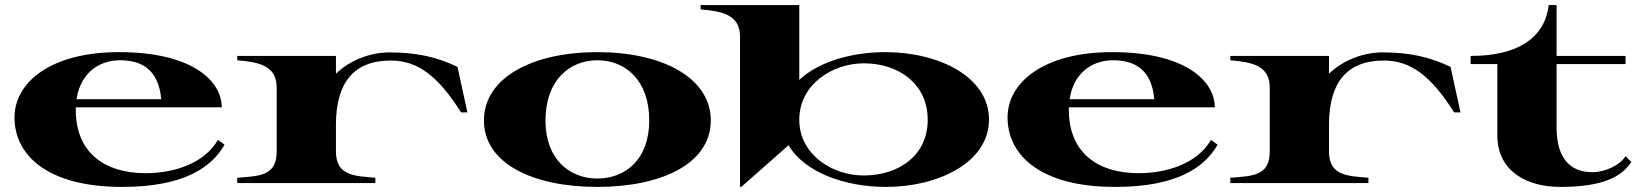

<svg xmlns="http://www.w3.org/2000/svg" viewBox="-20 -720 6456 755"><path d="M460 15C704 15 812 -62 863 -151L837 -170C784 -78 666 -39 552 -39C391 -39 278 -120 278 -288V-298H852C852 -398 742 -515 448 -515C179 -515 37 -396 37 -258C37 -113 162 15 460 15ZM281 -330C296 -429 365 -483 452 -483C542 -483 604 -442 614 -330Z M1301 -124V-232C1302 -393 1369 -482 1517 -482C1624 -482 1704 -419 1793 -278H1818L1779 -457C1700 -495 1620 -514 1511 -514C1436 -514 1355 -483 1301 -430V-500H913V-483C996 -476 1068 -463 1068 -376V-124C1068 -27 999 -28 913 -21V0H1456V-21C1380 -28 1301 -26 1301 -124Z M2329 15C2584 15 2775 -78 2775 -246C2775 -415 2584 -515 2329 -515C2074 -515 1883 -415 1883 -246C1883 -78 2074 15 2329 15ZM2329 -18C2221 -18 2125 -92 2125 -246C2125 -406 2221 -483 2329 -483C2438 -483 2533 -406 2533 -246C2533 -92 2438 -18 2329 -18Z M2890 -576V15H2895L3081 -149C3143 -42 3303 15 3464 15C3671 15 3869 -82 3869 -250C3869 -419 3670 -515 3462 -515C3330 -515 3200 -478 3123 -406V-700H2735V-683C2818 -676 2890 -663 2890 -576ZM3376 -30C3253 -30 3123 -112 3123 -249C3123 -388 3253 -471 3377 -471C3513 -471 3628 -391 3628 -249C3628 -107 3513 -30 3376 -30Z M4365 15C4609 15 4717 -62 4768 -151L4742 -170C4689 -78 4571 -39 4457 -39C4296 -39 4183 -120 4183 -288V-298H4757C4757 -398 4647 -515 4353 -515C4084 -515 3942 -396 3942 -258C3942 -113 4067 15 4365 15ZM4186 -330C4201 -429 4270 -483 4357 -483C4447 -483 4509 -442 4519 -330Z M5206 -124V-232C5207 -393 5274 -482 5422 -482C5529 -482 5609 -419 5698 -278H5723L5684 -457C5605 -495 5525 -514 5416 -514C5341 -514 5260 -483 5206 -430V-500H4818V-483C4901 -476 4973 -463 4973 -376V-124C4973 -27 4904 -28 4818 -21V0H5361V-21C5285 -28 5206 -26 5206 -124Z M5763 -468H5868V-188C5868 -45 5986 15 6115 15C6284 15 6356 -25 6395 -83L6372 -106C6352 -72 6294 -43 6242 -43C6167 -43 6101 -83 6101 -219V-468H6372V-500H6101V-700H6070C6054 -567 5943 -500 5763 -500Z"/></svg>

Font: Sprat Extended
Style: Bold
Weight: 700
Width: 9
Designer: Ethan Nakache
Foundry: Collletttivo
Version: Version 2.000;Glyphs 3.2 (3217)